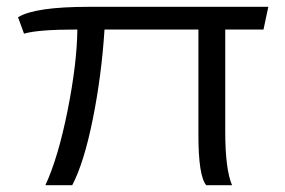

<svg xmlns="http://www.w3.org/2000/svg" viewBox="-20 -546 840 566"><path d="M113.8 0Q151.4 -81.1 179.2 -220Q207 -358.9 208 -459Q92.3 -459 50.8 -446.8L33.2 -495.1Q82.5 -525.9 242.2 -525.9H771L756.8 -459H644V-158.2Q644 -46.9 664.1 0H587.9Q564.9 -27.8 564.9 -147.9V-459H288.1Q279.3 -322.3 253.4 -194.1Q227.5 -65.9 192.9 0Z"/></svg>

Font: Archivo Expanded Light
Style: Regular
Weight: 300
Width: 7
Designer: Hector Gatti
Foundry: Omnibus-Type
Version: Version 2.001